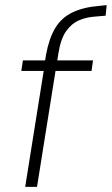

<svg xmlns="http://www.w3.org/2000/svg" viewBox="-20 -727 435 747"><path d="M78 0 150 -451H63L69 -492H168L154 -481L159 -514Q171 -578 195 -618Q219 -658 261.5 -678.5Q304 -699 365 -704L395 -707L391 -666L345 -662Q316 -660 287.5 -648Q259 -636 237.5 -606Q216 -576 207 -518L201 -480L190 -492H342L336 -451H196L124 0Z"/></svg>

Font: Nunito Sans 7pt Condensed ExtraLight
Style: Italic
Weight: 250
Width: 3
Italic angle: -9°
Designer: Vernon Adams
Foundry: Vernon Adams
Version: Version 3.101;gftools[0.9.27]